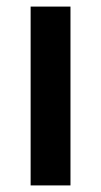

<svg xmlns="http://www.w3.org/2000/svg" viewBox="-20 -563 307 583"><path d="M194 0V-543H73V0Z"/></svg>

Font: Noto Sans Devanagari UI SemiCondensed SemiBold
Style: Regular
Weight: 600
Width: 4
Designer: Jelle Bosma - Monotype Design Team
Foundry: Monotype Imaging Inc.
Version: Version 2.004